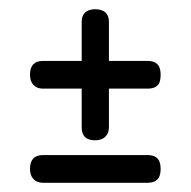

<svg xmlns="http://www.w3.org/2000/svg" viewBox="-20 -575 413 416"><path d="M45 -413Q45 -443 73 -443H157V-527Q157 -543 167 -550Q175 -555 186 -555Q198 -555 206 -550Q216 -543 216 -527V-443H300Q317 -443 324 -432Q328 -425 328 -413Q328 -400 324 -393Q317 -383 300 -383H216V-299Q216 -286 208 -278.5Q200 -271 186 -271Q157 -271 157 -299V-383H73Q60 -383 52.5 -391Q45 -399 45 -413ZM45 -209Q45 -239 73 -239H300Q317 -239 324 -228Q328 -221 328 -209Q328 -197 324 -190Q317 -179 300 -179H73Q60 -179 52.5 -187Q45 -195 45 -209Z"/></svg>

Font: Soda Fountain
Style: Regular
Weight: 400
Version: Version 1.0